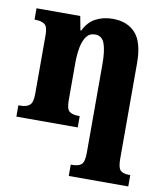

<svg xmlns="http://www.w3.org/2000/svg" viewBox="-87 -622 807 934"><g transform="rotate(10 316.5 -155.0)"><path d="M316 240V184H323Q355 184 369 171Q383 158 383 113V-325Q383 -389 370.5 -424.5Q358 -460 323 -460Q296 -460 280.5 -439Q265 -418 258.5 -383Q252 -348 252 -306V-121Q252 -79 267 -67.5Q282 -56 313 -56H318V0H15V-56H25Q56 -56 71 -69.5Q86 -83 86 -124V-416Q86 -457 70 -468.5Q54 -480 23 -480H20V-536H236L249 -467H253Q275 -512 312 -531Q349 -550 395 -550Q467 -550 507.5 -505.5Q548 -461 548 -357V114Q548 158 561 171Q574 184 606 184H610V240Z"/></g></svg>

Font: Noto Serif SemiCondensed ExtraBold
Style: Regular
Weight: 800
Width: 4
Designer: Monotype Design Team
Foundry: Monotype Imaging Inc.
Version: Version 2.015